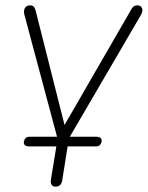

<svg xmlns="http://www.w3.org/2000/svg" viewBox="-20 -510 551 716"><path d="M170 159 192 25 199 36H89Q78 36 73 31.5Q68 27 69 18Q71 9 76 4.5Q81 0 91 0H199L197 16L71 -455Q67 -470 73 -480Q79 -490 92 -490Q101 -490 105.5 -485.5Q110 -481 113 -470L228 -15H204L469 -474Q474 -483 479 -486.5Q484 -490 492 -490Q501 -490 506 -485Q511 -480 511 -472Q511 -464 506 -455L231 16L233 0H339Q350 0 355 4.5Q360 9 359 18Q357 27 352 31.5Q347 36 337 36H223L234 24L212 163Q208 186 187 186Q177 186 172.5 179Q168 172 170 159Z"/></svg>

Font: SN Pro Thin
Style: Italic
Weight: 200
Italic angle: -9°
Designer: Tobias Whetton
Foundry: Supernotes
Version: Version 1.003;Glyphs 3.3 (3324)